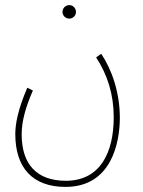

<svg xmlns="http://www.w3.org/2000/svg" viewBox="-20 -503 560 753"><path d="M252 -430C266 -430 278 -442 278 -456C278 -471 266 -483 252 -483C237 -483 225 -471 225 -456C225 -442 237 -430 252 -430ZM40 23C40 155 108 230 237 230C418 230 450 55 450 -41C450 -141 418 -231 377 -292L357 -278C402 -209 426 -132 426 -43C426 94 374 206 238 206C125 206 65 142 65 24C65 -29 81 -84 109 -148L87 -159C49 -70 40 -15 40 23Z"/></svg>

Font: Noto Sans Arabic ExtCond Thin
Style: Regular
Weight: 100
Width: 2
Designer: Monotype Design Team, Nadine Chahine, Nizar Qandah and Khaled Hosny
Foundry: Monotype Imaging Inc.
Version: Version 2.012